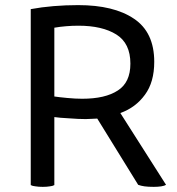

<svg xmlns="http://www.w3.org/2000/svg" viewBox="-20 -725 690 747"><path d="M99.6 -4.9Q106.4 -1 118.2 0Q129.9 2 146.5 2Q162.1 2 173.8 0Q184.6 -1 191.4 -4.9Q191.4 -93.8 191.4 -269.5Q210.9 -266.6 249 -264.6Q286.1 -261.7 313.5 -261.7Q324.2 -261.7 337.9 -262.7Q351.6 -263.7 358.4 -263.7Q411.1 -177.7 517.6 -5.9Q528.3 -2 542 0Q556.6 2 578.1 2Q594.7 2 607.4 0Q620.1 -2 626 -5.9Q566.4 -98.6 448.2 -285.2Q507.8 -306.6 543.9 -356.4Q580.1 -405.3 580.1 -484.4Q580.1 -599.6 501 -652.3Q422.9 -705.1 284.2 -705.1Q235.4 -705.1 188.5 -701.2Q141.6 -697.3 99.6 -689.5Q99.6 -655.3 99.6 -588.9Q99.6 -442.4 99.6 -4.9ZM285.2 -625Q377.9 -625 432.6 -590.8Q487.3 -556.6 487.3 -477.5Q487.3 -404.3 438.5 -373Q389.6 -340.8 299.8 -340.8Q273.4 -340.8 242.2 -343.8Q210.9 -346.7 191.4 -349.6Q191.4 -439.5 191.4 -617.2Q213.9 -621.1 237.3 -623Q260.7 -625 285.2 -625Z"/></svg>

Font: cl
Style: Regular
Weight: 400
Designer: Mitja Miklavcic
Version: Version 1.0